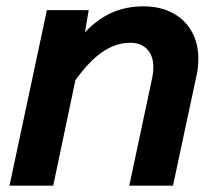

<svg xmlns="http://www.w3.org/2000/svg" viewBox="-20 -586 690 606"><path d="M464 -374Q464 -410 444.5 -430.5Q425 -451 391 -451Q346 -451 304 -422.5Q262 -394 218 -333L148 0H10L128 -554H260L248 -484Q289 -527 334 -546.5Q379 -566 433 -566Q484 -566 523 -546Q562 -526 584 -488.5Q606 -451 606 -401Q606 -374 601 -351L526 0H388L461 -343Q464 -360 464 -374Z"/></svg>

Font: Azeret Mono SemiBold
Style: Italic
Weight: 600
Italic angle: -12°
Designer: Martin Vácha
Foundry: Displaay
Version: Version 1.000; Glyphs 3.0.3, build 3074